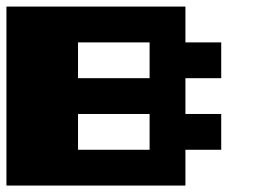

<svg xmlns="http://www.w3.org/2000/svg" viewBox="-20 -576 818 596"><path d="M555.6 -222.2H666.7V-111.1H555.6V0H0V-555.6H555.6V-444.4H666.7V-333.3H555.6ZM444.4 -444.4H222.2V-333.3H444.4ZM444.4 -111.1V-222.2H222.2V-111.1Z"/></svg>

Font: Pixeloid Sans
Style: Bold
Weight: 700
Monospace: yes
Designer: GGBot
Version: 0.3